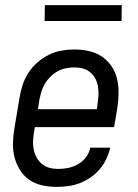

<svg xmlns="http://www.w3.org/2000/svg" viewBox="-20 -721 540 749"><path d="M201 8Q172 8 144.5 2Q117 -4 95 -19Q73 -34 58.5 -57Q44 -80 37 -106.5Q30 -133 30.5 -161.5Q31 -190 36 -219L56 -339Q60 -364 68 -389Q76 -414 90.5 -436.5Q105 -459 125.5 -477Q146 -495 170 -507Q194 -519 219.5 -523.5Q245 -528 269 -528Q298 -528 326 -522Q354 -516 376.5 -501Q399 -486 414.5 -463.5Q430 -441 436.5 -414Q443 -387 442.5 -358.5Q442 -330 438 -301L425 -225H116L113 -208Q110 -190 109 -172.5Q108 -155 111.5 -138Q115 -121 123 -106.5Q131 -92 143.5 -81.5Q156 -71 172.5 -66.5Q189 -62 207 -62Q227 -62 246.5 -66Q266 -70 284.5 -80.5Q303 -91 316 -108.5Q329 -126 332 -145H410Q405 -123 395 -101.5Q385 -80 369.5 -61.5Q354 -43 333.5 -29Q313 -15 291 -6.5Q269 2 246 5Q223 8 201 8ZM358 -295 360 -312Q363 -330 364 -347.5Q365 -365 362.5 -381.5Q360 -398 352.5 -413Q345 -428 332.5 -438.5Q320 -449 304 -453.5Q288 -458 270 -458Q254 -458 236.5 -454.5Q219 -451 204 -442.5Q189 -434 176 -421Q163 -408 154 -392.5Q145 -377 140.5 -360.5Q136 -344 133 -328L128 -295ZM154 -639 155 -701H455L454 -639Z"/></svg>

Font: Iosevka Oblique
Style: Regular
Weight: 400
Italic angle: -9°
Monospace: yes
Designer: Belleve Invis
Foundry: Belleve Invis
Version: Version 32.5.0; ttfautohint (v1.8.4)